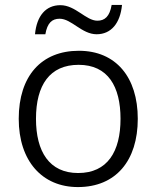

<svg xmlns="http://www.w3.org/2000/svg" viewBox="-20 -749 635 779"><path d="M122 -610H164C172 -656 191 -673 222 -673C270 -673 312 -610 372 -610C431 -610 468 -655 475 -729H433C425 -682 405 -665 375 -665C329 -665 286 -728 225 -728C166 -728 129 -685 122 -610ZM539 -267C539 -436 450 -543 300 -543C148 -543 56 -441 56 -267C56 -96 151 10 296 10C450 10 539 -97 539 -267ZM126 -267C126 -404 182 -486 299 -486C418 -486 469 -398 469 -267C469 -134 416 -47 297 -47C180 -47 126 -134 126 -267Z"/></svg>

Font: Noto Sans Thaana Light
Style: Regular
Weight: 300
Designer: David Williams
Foundry: Google Inc.
Version: Version 3.001